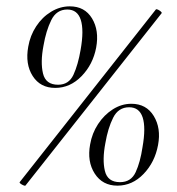

<svg xmlns="http://www.w3.org/2000/svg" viewBox="-20 -580 557 605"><path d="M60 5Q59 6 54 4Q49 2 45 -1Q41 -4 42 -6L471 -550Q473 -552 478 -549.5Q483 -547 487 -543.5Q491 -540 489 -538ZM350 5Q303 5 278.5 -33Q254 -71 264 -125Q270 -160 289 -189Q308 -218 335.5 -235.5Q363 -253 394 -253Q441 -253 464.5 -214.5Q488 -176 478 -123Q468 -69 432.5 -32Q397 5 350 5ZM358 -6Q393 -6 407.5 -37.5Q422 -69 429 -116Q440 -178 429.5 -210Q419 -242 387 -242Q353 -242 336.5 -209Q320 -176 312 -129Q302 -77 310.5 -41.5Q319 -6 358 -6ZM154 -303Q107 -303 83 -340.5Q59 -378 69 -433Q75 -468 94 -497Q113 -526 141 -543Q169 -560 200 -560Q247 -560 270 -522Q293 -484 283 -430Q273 -377 237 -340Q201 -303 154 -303ZM163 -313Q197 -313 211.5 -344.5Q226 -376 234 -423Q245 -485 234.5 -517.5Q224 -550 192 -550Q158 -550 141.5 -516.5Q125 -483 117 -436Q107 -384 115.5 -348.5Q124 -313 163 -313Z"/></svg>

Font: Cormorant Light
Style: Italic
Weight: 300
Italic angle: -10°
Designer: Christian Thalmann (Catharsis Fonts)
Foundry: Catharsis Fonts
Version: Version 4.000